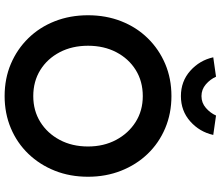

<svg xmlns="http://www.w3.org/2000/svg" viewBox="-82 -863 955 831"><g transform="rotate(90 395.5 -447.5)"><path d="M396 10Q320 10 256.5 -17Q193 -44 145.5 -92.5Q98 -141 72 -207Q46 -273 46 -351Q46 -429 72 -495Q98 -561 145.5 -609.5Q193 -658 256.5 -685Q320 -712 396 -712Q471 -712 535 -685Q599 -658 646 -609Q693 -560 719 -494Q745 -428 745 -351Q745 -273 719 -207.5Q693 -142 646 -93Q599 -44 535 -17Q471 10 396 10ZM396 -114Q459 -114 508 -144.5Q557 -175 585.5 -228.5Q614 -282 614 -351Q614 -419 585.5 -472.5Q557 -526 508 -557Q459 -588 396 -588Q332 -588 283 -557.5Q234 -527 206 -473.5Q178 -420 178 -351Q178 -282 206 -228.5Q234 -175 283 -144.5Q332 -114 396 -114ZM396 -753Q332 -753 286.5 -793.5Q241 -834 228 -893L312 -905Q323 -880 345 -861Q367 -842 396 -842Q425 -842 447 -861Q469 -880 480 -905L564 -893Q551 -834 505.5 -793.5Q460 -753 396 -753Z"/></g></svg>

Font: Readex Pro Medium
Style: Regular
Weight: 500
Designer: Bonnie Shaver-Troup, Thomas Jockin
Foundry: Lexend
Version: Version 1.204; ttfautohint (v1.8.4.7-5d5b)